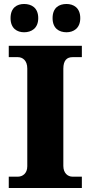

<svg xmlns="http://www.w3.org/2000/svg" viewBox="-20 -944 455 964"><path d="M314 -782C348 -782 383 -801 383 -853C383 -906 348 -924 314 -924C277 -924 244 -906 244 -853C244 -801 277 -782 314 -782ZM101 -782C137 -782 172 -801 172 -853C172 -906 137 -924 101 -924C66 -924 33 -906 33 -853C33 -801 66 -782 101 -782ZM24 0H391V-57H344C320 -57 298 -75 298 -111V-599C298 -641 316 -657 344 -657H391V-714H24V-657H70C93 -657 117 -641 117 -600V-109C117 -73 93 -57 70 -57H24Z"/></svg>

Font: Noto Serif Myanmar ExtraBold
Style: Regular
Weight: 800
Designer: Ben Mitchell and the Monotype Design Team
Foundry: Monotype Imaging Inc.
Version: Version 2.106